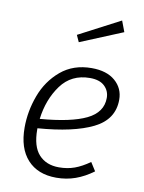

<svg xmlns="http://www.w3.org/2000/svg" viewBox="-88 -845 689 917"><g transform="rotate(10 256.5 -386.0)"><path d="M120 -206V-200Q120 -118 155.5 -79Q191 -40 253 -40Q294 -40 328.5 -52.5Q363 -65 401 -92L427 -51Q385 -20 341.5 -4.5Q298 11 249 11Q159 11 109 -44Q59 -99 59 -199Q59 -278 87.5 -355Q116 -432 176.5 -483Q237 -534 326 -534Q399 -534 440 -498.5Q481 -463 481 -408Q481 -312 387 -265.5Q293 -219 120 -206ZM123 -252Q273 -264 347 -300Q421 -336 421 -406Q421 -440 397 -463Q373 -486 326 -486Q236 -486 185.5 -417Q135 -348 123 -252ZM449 -730 243 -645 228 -678 429 -783Z"/></g></svg>

Font: FiraGO Light
Style: Italic
Weight: 300
Italic angle: -8°
Designer: bBox Type GmbH
Foundry: bBox Type GmbH
Version: Version 1.001